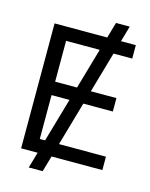

<svg xmlns="http://www.w3.org/2000/svg" viewBox="-133 -903 845 1080"><g transform="rotate(15 290.0 -363.0)"><path d="M141.6 92.8H222.7L249.5 0H545.4V-78.1H272L345.2 -333.5H517.1V-411.6H368.2L436.5 -649.4H545.4V-727.5H459L485.4 -819.3H405.3L378.9 -727.5H72.3V0H168.5ZM160.2 -78.1V-333.5H264.6L190.9 -78.1ZM160.2 -411.6V-649.4H356L287.6 -411.6Z"/></g></svg>

Font: Raveo Display Display
Style: Regular
Weight: 400
Designer: Jakub Foglar, Rasmus Andersson (Inter)
Foundry: Jakubfoglar.com
Version: Version 1.100;Glyphs 3.2.3 (3260)